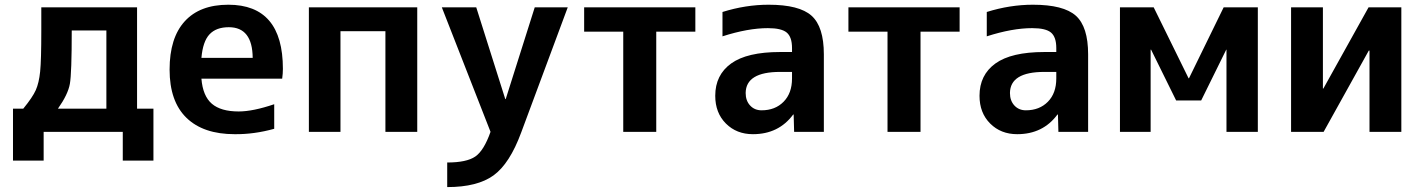

<svg xmlns="http://www.w3.org/2000/svg" viewBox="-20 -550 5935 801"><path d="M221.7 -96.7H423.8V-422.9H279.3Q279.3 -244.1 271.5 -200.2Q263.7 -156.2 221.7 -96.7ZM77.1 -96.7Q116.2 -144.5 129.4 -174.3Q142.6 -204.1 147.5 -251.5Q152.3 -298.8 152.3 -422.9V-519.5H551.8V-96.7H620.1V120.1H492.2V0H162.1V120.1H34.2V-96.7Z M1124 -12.7Q1040 10.7 959 9.8Q828.1 9.8 757.8 -58.6Q687.5 -127 687.5 -259.8Q687.5 -391.6 750.5 -460.9Q813.5 -530.3 932.6 -530.3Q1160.2 -530.3 1160.2 -262.7Q1160.2 -243.2 1157.2 -221.7H820.3Q826.2 -149.4 863.8 -117.2Q901.4 -85 975.6 -85Q1035.2 -85 1124 -115.2ZM820.3 -308.6H1034.2Q1033.2 -436.5 934.6 -436.5Q881.8 -436.5 854 -406.7Q826.2 -377 820.3 -308.6Z M1268.6 -519.5H1720.7V0H1587.9V-419.9H1400.4V0H1268.6Z M1823.2 -519.5H1966.8L2087.9 -136.7H2089.8L2210.9 -519.5H2348.6L2154.3 2.9Q2106.4 132.8 2039.1 181.6Q1971.7 230.5 1845.7 230.5V127.9Q1926.8 127.9 1962.9 103Q1999 78.1 2026.4 0Z M2880.9 -418H2717.8V0H2580.1V-418H2417V-519.5H2880.9Z M3186.5 -530.3Q3314.5 -530.3 3365.7 -484.4Q3417 -438.5 3417 -323.2V0H3293L3291 -72.3H3289.1Q3228.5 9.8 3121.1 9.8Q3052.7 9.8 3008.3 -34.7Q2963.9 -79.1 2963.9 -150.4Q2963.9 -237.3 3030.3 -285.2Q3096.7 -333 3234.4 -333H3284.2V-349.6Q3284.2 -395.5 3262.2 -414.1Q3240.2 -432.6 3183.6 -432.6Q3100.6 -432.6 2994.1 -398.4V-500Q3090.8 -530.3 3186.5 -530.3ZM3284.2 -250H3234.4Q3091.8 -250 3090.8 -162.1Q3090.8 -129.9 3109.4 -109.9Q3127.9 -89.8 3157.2 -89.8Q3213.9 -89.8 3249 -125.5Q3284.2 -161.1 3284.2 -222.7Z M3983.4 -418H3820.3V0H3682.6V-418H3519.5V-519.5H3983.4Z M4289.1 -530.3Q4417 -530.3 4468.3 -484.4Q4519.5 -438.5 4519.5 -323.2V0H4395.5L4393.6 -72.3H4391.6Q4331.1 9.8 4223.6 9.8Q4155.3 9.8 4110.8 -34.7Q4066.4 -79.1 4066.4 -150.4Q4066.4 -237.3 4132.8 -285.2Q4199.2 -333 4336.9 -333H4386.7V-349.6Q4386.7 -395.5 4364.7 -414.1Q4342.8 -432.6 4286.1 -432.6Q4203.1 -432.6 4096.7 -398.4V-500Q4193.4 -530.3 4289.1 -530.3ZM4386.7 -250H4336.9Q4194.3 -250 4193.4 -162.1Q4193.4 -129.9 4211.9 -109.9Q4230.5 -89.8 4259.8 -89.8Q4316.4 -89.8 4351.6 -125.5Q4386.7 -161.1 4386.7 -222.7Z M5095.7 -342.8 4991.2 -130.9H4886.7L4782.2 -342.8H4780.3V0H4652.3V-519.5H4793L4938.5 -223.6H4940.4L5085 -519.5H5227.5V0H5096.7V-342.8Z M5499 -519.5V-180.7H5501L5689.5 -519.5H5826.2V0H5693.4V-338.9H5690.4L5502 0H5366.2V-519.5Z"/></svg>

Font: Mgen+ 1c bold
Style: Bold
Weight: 700
Designer: [Source Han Sans]
Ryoko NISHIZUKA  (kana & ideographs); Paul D. Hunt (Latin, Greek & Cyrillic); Wenlong ZHANG  (bopomofo
Version: Version 1.059.20150602